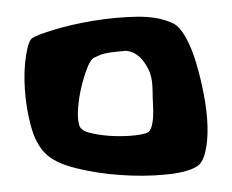

<svg xmlns="http://www.w3.org/2000/svg" viewBox="-20 -768 283 234"><path d="M19.5 -721.7Q25.4 -725.6 46.4 -731.9Q67.4 -738.3 93.8 -742.7Q120.1 -747.1 147 -747.6Q173.8 -748 191.4 -739.3Q199.2 -735.4 206.5 -722.2Q213.9 -709 219.2 -690.9Q224.6 -672.9 228.5 -652.3Q232.4 -631.8 232.9 -613.8Q233.4 -595.7 230 -582Q226.6 -568.4 218.8 -564.5Q207 -557.6 181.2 -555.2Q155.3 -552.7 127 -554.7Q98.6 -556.6 72.8 -563Q46.9 -569.3 35.2 -581.1Q23.4 -592.8 17.6 -614.7Q11.7 -636.7 10.3 -659.2Q8.8 -681.6 11.7 -700.2Q14.6 -718.8 19.5 -721.7ZM157.2 -605.5Q162.1 -606.4 164.1 -611.8Q166 -617.2 166.5 -624.5Q167 -631.8 166.5 -640.1Q166 -648.4 166 -656.2Q166 -673.8 160.6 -684.1Q155.3 -694.3 149.4 -699.2Q142.6 -705.1 133.8 -706.1Q122.1 -705.1 114.7 -704.1Q107.4 -703.1 102.5 -701.2Q97.7 -699.2 93.8 -697.3Q89.8 -694.3 85.9 -684.1Q82 -673.8 79.1 -661.6Q76.2 -649.4 75.2 -636.7Q74.2 -624 76.2 -617.2Q77.1 -609.4 88.4 -606.4Q99.6 -603.5 112.8 -602.5Q126 -601.6 138.7 -602.5Q151.4 -603.5 157.2 -605.5Z"/></svg>

Font: Jolly Lodger
Style: Regular
Weight: 400
Designer: Stuart Sandler
Foundry: Font Diner, Inc
Version: Version 1.000